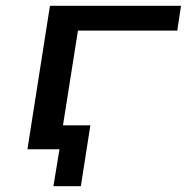

<svg xmlns="http://www.w3.org/2000/svg" viewBox="-20 -517 647 665"><path d="M165 128 186 0H80L92 -83H293L260 128ZM75 0 153 -497H607L594 -411H250L185 0Z"/></svg>

Font: Nunito Sans 7pt Expanded Medium
Style: Italic
Weight: 500
Width: 7
Italic angle: -9°
Designer: Vernon Adams
Foundry: Vernon Adams
Version: Version 3.101;gftools[0.9.27]